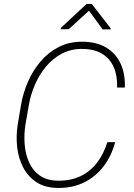

<svg xmlns="http://www.w3.org/2000/svg" viewBox="-20 -929 669 959"><path d="M516.1 -218.8 555.2 -219.2Q537.1 -150.4 497.8 -98.6Q458.5 -46.9 400.9 -18.3Q343.3 10.3 270.5 9.8Q205.1 9.3 162.1 -19Q119.1 -47.4 95.5 -93.3Q71.8 -139.2 65.7 -194.8Q59.6 -250.5 68.4 -305.7L85 -405.3Q95.2 -464.4 119.6 -520.5Q144 -576.7 182.6 -622.1Q221.2 -667.5 273.7 -694.3Q326.2 -721.2 391.6 -720.7Q461.9 -720.2 510 -691.7Q558.1 -663.1 582 -611.8Q606 -560.5 603.5 -491.7H564.9Q566.9 -549.8 548.3 -593Q529.8 -636.2 490.5 -660.2Q451.2 -684.1 391.6 -684.6Q334 -685.1 288.6 -660.9Q243.2 -636.7 209.7 -596.4Q176.3 -556.2 154.8 -506.6Q133.3 -457 124.5 -406.2L106.9 -305.7Q99.6 -259.3 103 -210.4Q106.4 -161.6 124.3 -120.1Q142.1 -78.6 178 -52.7Q213.9 -26.9 271 -26.4Q335 -25.9 383.3 -49.6Q431.6 -73.2 464.8 -116.7Q498 -160.2 516.1 -218.8ZM438.5 -909.2 532.7 -787.6 532.2 -782.2H492.7L424.3 -875.5L323.2 -783.2L283.7 -782.7V-789.6L412.6 -909.2Z"/></svg>

Font: Roboto ExtraLight
Style: Italic
Weight: 250
Designer: Christian Robertson
Foundry: Google
Version: Version 3.009; 2024